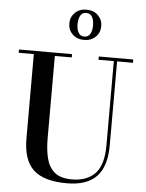

<svg xmlns="http://www.w3.org/2000/svg" viewBox="-65 -1072 864 1137"><g transform="rotate(5 366.5 -503.0)"><path d="M308 -930Q308 -968 334.5 -994Q361 -1020 403 -1020Q445 -1020 471.5 -994Q498 -968 498 -930Q498 -891.5 471.5 -865.8Q445 -840 403 -840Q361 -840 334.5 -865.8Q308 -891.5 308 -930ZM357 -930Q357 -899 368 -879.5Q379 -860 403 -860Q427 -860 438 -879.5Q449 -899 449 -930Q449 -961 438 -980.8Q427 -1000.5 403 -1000.5Q379 -1000.5 368 -980.8Q357 -961 357 -930ZM24.5 -750H340V-730.5H239.5V-240Q239.5 -174 252.2 -122.2Q265 -70.5 300.2 -40.8Q335.5 -11 404 -11Q491.5 -11 540.8 -61.5Q590 -112 590 -230V-730.5H499V-750H704V-730.5H609.5V-230Q609.5 -106.5 552.2 -46Q495 14.5 374.5 14.5Q239 14.5 176.8 -43Q114.5 -100.5 114.5 -230V-730.5H24.5Z"/></g></svg>

Font: Bodoni* 11pt Medium
Style: Regular
Weight: 500
Version: Version 2.3